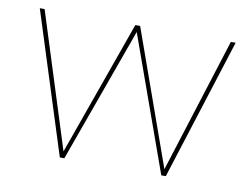

<svg xmlns="http://www.w3.org/2000/svg" viewBox="-61 -585 873 669"><g transform="rotate(10 375.5 -250.0)"><path d="M705 -500H722L563 0H547L376 -477L204 0H188L29 -500H46L197 -23L367 -500H384L554 -23Z"/></g></svg>

Font: Kantumruy Pro Thin
Style: Regular
Weight: 250
Version: Version 1.002